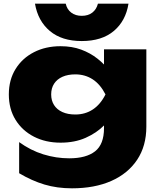

<svg xmlns="http://www.w3.org/2000/svg" viewBox="-20 -841 865 1043"><path d="M545 -145V-241L553 -267V-418L545 -439V-573H775V-153Q775 -48 725 27Q675 102 584.5 142Q494 182 371 182Q290 182 221.5 161.5Q153 141 84 100V-69Q146 -24 215.5 -2.5Q285 19 356 19Q448 19 496.5 -19Q545 -57 545 -145ZM309 -66Q228 -66 164.5 -98.5Q101 -131 64.5 -190Q28 -249 28 -328Q28 -407 64.5 -466Q101 -525 164.5 -557.5Q228 -590 309 -590Q371 -590 421 -571.5Q471 -553 510 -522Q549 -491 575 -455.5Q601 -420 614.5 -385.5Q628 -351 628 -325Q628 -290 607 -245.5Q586 -201 545.5 -160Q505 -119 445.5 -92.5Q386 -66 309 -66ZM389 -219Q443 -219 484.5 -246.5Q526 -274 553 -328Q525 -383 483.5 -410Q442 -437 389 -437Q349 -437 319.5 -424Q290 -411 274 -386.5Q258 -362 258 -328Q258 -295 273.5 -270.5Q289 -246 318.5 -232.5Q348 -219 389 -219ZM170 -821H337Q344 -790 367 -772.5Q390 -755 424 -755Q459 -755 481.5 -772.5Q504 -790 512 -821H678Q663 -727 598 -672.5Q533 -618 424 -618Q316 -618 251 -672.5Q186 -727 170 -821Z"/></svg>

Font: Unbounded ExtraBold
Style: Regular
Weight: 800
Designer: Luke Prowse, Jean-Baptiste Morizot, Fátima Lázaro, Florian Runge
Foundry: NaN
Version: Version 1.701;gftools[0.9.28.dev5+ged2979d]